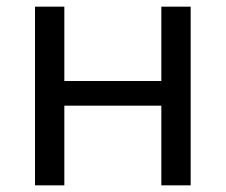

<svg xmlns="http://www.w3.org/2000/svg" viewBox="-20 -556 677 576"><path d="M173 -536V-313H464V-536H552V0H464V-239H173V0H85V-536Z"/></svg>

Font: Noto Sans
Style: Regular
Weight: 400
Designer: Monotype Design Team
Foundry: Monotype Imaging Inc.
Version: Version 1.902